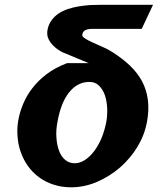

<svg xmlns="http://www.w3.org/2000/svg" viewBox="-20 -770 690 798"><path d="M290.5 -91.5Q268 -91.5 251.5 -105Q235 -118.5 226 -142Q217 -164 214.5 -197Q212 -228.5 219 -264Q233.5 -345 268 -387Q302.5 -429.5 351.5 -429.5Q376 -429.5 391.5 -414Q408 -397.5 416 -374Q424 -350 425.5 -320.5Q426.5 -289.5 422 -264Q415 -228.5 402.5 -197Q389 -165.5 371.5 -142Q353.5 -118.5 333 -105Q312 -91.5 290.5 -91.5ZM616 -750H398.5Q385 -750 354 -749Q333.5 -747.5 307.5 -743.5Q287.5 -740.5 262.5 -732.5Q240.5 -725.5 223 -713.5Q205 -701 193.5 -684.5Q181 -667.5 177 -643Q175 -629 178.5 -616Q182 -604.5 191 -592Q199 -581.5 211.5 -571Q222.5 -562 237 -554L349 -507.5H258.5Q208 -488 174 -462Q138 -434.5 114.5 -403.5Q91 -373.5 76 -337.5Q62 -304 56 -270Q50 -236 53 -202Q55.5 -167.5 66.5 -137Q78 -105 96.5 -79.5Q115 -53.5 142 -33.5Q168 -14 201.5 -3Q236 8.5 275 8.5Q330.5 8.5 383 -14Q435.5 -36.5 479 -74Q522.5 -112 552 -161Q581 -209.5 591 -264Q600 -313.5 594.5 -355.5Q589 -397 570.5 -432Q552 -466.5 521 -496.5Q489 -527 447 -553.5Q427.5 -566 405.5 -575.5Q397 -579 382.8 -585.5Q368.5 -592 364 -594Q344.5 -602.5 333 -610.5Q320.5 -618 322 -626.5Q324.5 -640 335.5 -645Q346 -650 362.5 -650H569Z"/></svg>

Font: B612
Style: Regular
Weight: 700
Italic angle: -10°
Designer: Nicolas Chauveau, Thomas Paillot, Jonathan Favre-Lamarine, Jean-Luc Vinot
Foundry: AIRBUS
Version: Version 1.008